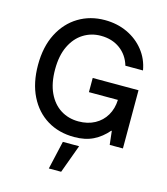

<svg xmlns="http://www.w3.org/2000/svg" viewBox="-138 -843 1032 1186"><g transform="rotate(15 378.0 -249.5)"><path d="M387.1 9.9Q288.7 9.9 214.3 -35.3Q139.9 -80.6 98.2 -164.4Q56.5 -248.2 56.5 -363.3Q56.5 -479.4 99.4 -563.2Q142.4 -647 216.8 -692.1Q291.2 -737.2 384.9 -737.2Q463.8 -737.2 528.8 -706.9Q593.8 -676.5 636.7 -622.5Q679.7 -568.5 691.8 -497.5H579.2Q560 -562.5 509.1 -599.8Q458.1 -637.1 386 -637.1Q324.6 -637.1 274.5 -605.6Q224.4 -574.2 195 -513.3Q165.5 -452.4 165.5 -364Q165.5 -275.6 194.2 -214.5Q223 -153.4 273.1 -121.8Q323.2 -90.2 387.1 -90.2Q446.4 -90.2 491.3 -114.5Q536.2 -138.8 561.6 -182.2Q587 -225.5 589.1 -281.6H403.8V-372.2H696.7V0H612.2L602.3 -87H598.7Q558.9 -40.5 508.2 -15.3Q457.4 9.9 387.1 9.9ZM365.4 237.9H286.6L327.8 56.8H431.8Z"/></g></svg>

Font: Linik Sans Medium
Style: Regular
Weight: 500
Designer: Rasmus Andersson (font), Cristiano Sobral (main changes)
Foundry: rsms
Version: Version 3.018;June 1, 2022;FontCreator 14.0.0.2814 64-bit; t